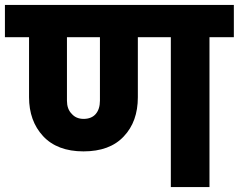

<svg xmlns="http://www.w3.org/2000/svg" viewBox="-37 -760 970 780"><path d="M913 -740C913 -740 -17 -740 -17 -740C-17 -740 -17 -609 -17 -609C-17 -609 81 -609 81 -609C81 -609 81 -365 81 -365C81 -365 81 -365 81 -365C81 -301 100 -248 138 -207C176 -166 231 -145 302 -145C302 -145 302 -145 302 -145C373 -145 428 -165 466 -206C504 -246 523 -299 523 -365C523 -365 523 -609 523 -609C523 -609 657 -609 657 -609C657 -609 657 0 657 0C657 0 814 0 814 0C814 0 814 -609 814 -609C814 -609 913 -609 913 -609C913 -609 913 -740 913 -740ZM369 -351C369 -351 369 -351 369 -351C369 -328 363 -310 352 -297C341 -284 324 -277 303 -277C303 -277 303 -277 303 -277C282 -277 266 -284 254 -298C241 -311 235 -329 235 -351C235 -351 235 -609 235 -609C235 -609 369 -609 369 -609C369 -609 369 -351 369 -351Z"/></svg>

Font: Girnar Poppins
Style: Bold
Weight: 500
Designer: Ninad Kale (Devanagari), Jonny Pinhorn (Latin)
Foundry: Indian Type Foundry
Version: ""